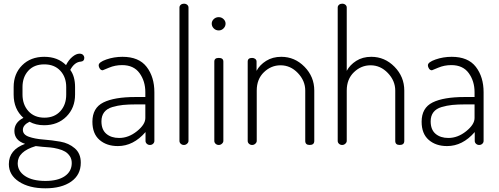

<svg xmlns="http://www.w3.org/2000/svg" viewBox="-20 -786 2704 1041"><path d="M28 104Q28 26 116 -6Q58 -25 58 -76Q58 -122 107 -147Q54 -194 54 -273V-314Q54 -386 100 -432Q146 -478 220 -478Q293 -478 338 -433Q352 -461 372.5 -478Q393 -495 411 -495Q424 -495 430.5 -488Q437 -481 437 -472Q437 -454 419 -452Q384 -450 361 -407Q387 -372 387 -314V-273Q387 -201 340 -154Q293 -107 219 -107Q174 -107 140 -126Q104 -108 104 -82Q104 -56 136.5 -44.5Q169 -33 215 -29.5Q261 -26 307 -18Q353 -10 385.5 18Q418 46 418 96Q418 162 366 198.5Q314 235 226 235Q138 235 83 199Q28 163 28 104ZM76 99Q76 142 116 168.5Q156 195 226 195Q294 195 331.5 169Q369 143 369 98Q369 76 358.5 60.5Q348 45 333 36Q318 27 294.5 21Q271 15 253.5 13.5Q236 12 210 10L174 6Q76 35 76 99ZM102 -274Q102 -219 134 -183.5Q166 -148 221 -148Q275 -148 307 -183Q339 -218 339 -273V-314Q339 -368 307 -402.5Q275 -437 220 -437Q165 -437 133.5 -402.5Q102 -368 102 -314Z M481 -126Q481 -201 540.5 -230.5Q600 -260 714 -260H768V-286Q768 -346 736.5 -389.5Q705 -433 642 -433Q604 -433 571 -419Q538 -405 537 -405Q527 -405 521 -414Q515 -423 515 -432Q515 -449 556.5 -463.5Q598 -478 644 -478Q733 -478 775 -423.5Q817 -369 817 -286V-22Q817 -13 810 -6.5Q803 0 793 0Q783 0 776 -6.5Q769 -13 769 -22V-70Q703 6 619 6Q558 6 519.5 -27.5Q481 -61 481 -126ZM530 -128Q530 -83 556.5 -60.5Q583 -38 626 -38Q677 -38 722.5 -74.5Q768 -111 768 -146V-220H719Q676 -220 647 -217Q618 -214 589 -205.5Q560 -197 545 -177.5Q530 -158 530 -128Z M953 -22V-745Q953 -754 960 -760Q967 -766 977 -766Q988 -766 995 -760Q1002 -754 1002 -745V-22Q1002 -14 994.5 -7Q987 0 977 0Q967 0 960 -6.5Q953 -13 953 -22Z M1128 -658Q1128 -672 1139 -682.5Q1150 -693 1166 -693Q1181 -693 1192 -682.5Q1203 -672 1203 -658Q1203 -643 1192 -632Q1181 -621 1166 -621Q1150 -621 1139 -632Q1128 -643 1128 -658ZM1142 -22V-452Q1142 -472 1166 -472Q1191 -472 1191 -452V-22Q1191 -14 1183.5 -7Q1176 0 1166 0Q1156 0 1149 -6.5Q1142 -13 1142 -22Z M1323 -22V-452Q1323 -472 1347 -472Q1357 -472 1364 -466.5Q1371 -461 1371 -452V-402Q1388 -434 1423 -456Q1458 -478 1505 -478Q1578 -478 1631 -424Q1684 -370 1684 -295V-22Q1684 0 1659 0Q1635 0 1635 -22V-295Q1635 -348 1595 -390Q1555 -432 1501 -432Q1450 -432 1411 -394.5Q1372 -357 1372 -295V-22Q1372 -14 1364.5 -7Q1357 0 1347 0Q1337 0 1330 -6.5Q1323 -13 1323 -22Z M1811 -22V-745Q1811 -754 1818 -760Q1825 -766 1835 -766Q1846 -766 1853 -760Q1860 -754 1860 -745V-402Q1877 -434 1911.5 -456Q1946 -478 1993 -478Q2066 -478 2119 -424Q2172 -370 2172 -295V-22Q2172 0 2147 0Q2123 0 2123 -22V-295Q2123 -348 2083 -390Q2043 -432 1989 -432Q1938 -432 1899 -394.5Q1860 -357 1860 -295V-22Q1860 -14 1852.5 -7Q1845 0 1835 0Q1825 0 1818 -6.5Q1811 -13 1811 -22Z M2266 -126Q2266 -201 2325.5 -230.5Q2385 -260 2499 -260H2553V-286Q2553 -346 2521.5 -389.5Q2490 -433 2427 -433Q2389 -433 2356 -419Q2323 -405 2322 -405Q2312 -405 2306 -414Q2300 -423 2300 -432Q2300 -449 2341.5 -463.5Q2383 -478 2429 -478Q2518 -478 2560 -423.5Q2602 -369 2602 -286V-22Q2602 -13 2595 -6.5Q2588 0 2578 0Q2568 0 2561 -6.5Q2554 -13 2554 -22V-70Q2488 6 2404 6Q2343 6 2304.5 -27.5Q2266 -61 2266 -126ZM2315 -128Q2315 -83 2341.5 -60.5Q2368 -38 2411 -38Q2462 -38 2507.5 -74.5Q2553 -111 2553 -146V-220H2504Q2461 -220 2432 -217Q2403 -214 2374 -205.5Q2345 -197 2330 -177.5Q2315 -158 2315 -128Z"/></svg>

Font: Terminal Dosis
Style: Light
Weight: 300
Designer: EdgarTolentino, PabloImpallari, IginoMarini
Foundry: EdgarTolentino, PabloImpallari, IginoMarini
Version: Version 1.006